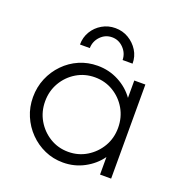

<svg xmlns="http://www.w3.org/2000/svg" viewBox="-110 -677 741 779"><g transform="rotate(20 260.5 -287.5)"><path d="M243.8 5.6Q201.4 5.6 164.6 -10.8Q127.8 -27.1 99.7 -55.9Q71.5 -84.7 55.6 -122.2Q39.6 -159.7 39.6 -202.8Q39.6 -246.5 55.6 -284.4Q71.5 -322.2 99.7 -351Q127.8 -379.9 164.6 -395.8Q201.4 -411.8 243.8 -411.8Q293.1 -411.8 334.7 -389.9Q376.4 -368.1 402.8 -331.2V-406.2H450.7V0H402.8V-75.7Q376.4 -38.9 334.7 -16.7Q293.1 5.6 243.8 5.6ZM249.3 -42.4Q293.1 -42.4 328.8 -64.2Q364.6 -86.1 385.8 -122.2Q406.9 -158.3 406.9 -202.8Q406.9 -247.9 385.8 -284.4Q364.6 -320.8 328.8 -342.4Q293.1 -363.9 249.3 -363.9Q205.6 -363.9 169.8 -342.4Q134 -320.8 112.8 -284.4Q91.7 -247.9 91.7 -203.5Q91.7 -159 112.8 -122.6Q134 -86.1 169.8 -64.2Q205.6 -42.4 249.3 -42.4ZM145.8 -468.1Q145.8 -499.3 161.1 -524.7Q176.4 -550 202.1 -564.9Q227.8 -579.9 259 -579.9Q290.3 -579.9 316 -564.6Q341.7 -549.3 357.3 -524.3Q372.9 -499.3 372.9 -468.1H329.9Q329.2 -497.9 308.3 -519.1Q287.5 -540.3 259 -540.3Q229.9 -540.3 209.4 -519.1Q188.9 -497.9 188.2 -468.1Z"/></g></svg>

Font: Afacad Flux Light
Style: Regular
Weight: 300
Designer: Kristian Moeller
Foundry: Dicotype
Version: Version 1.100